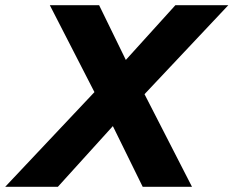

<svg xmlns="http://www.w3.org/2000/svg" viewBox="-81 -720 900 740"><path d="M-61 0 283 -365 111 -700H301L404 -489L595 -700H799L476 -357L659 0H469L354 -234L142 0Z"/></svg>

Font: Red Hat Display Black
Style: Italic
Weight: 900
Italic angle: -12°
Designer: Pentagram, MCKL
Foundry: Pentagram, MCKL
Version: Version 1.023; ttfautohint (v1.8.3)